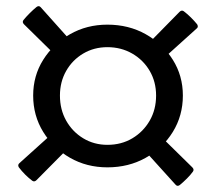

<svg xmlns="http://www.w3.org/2000/svg" viewBox="-20 -660 710 631"><path d="M333 -110Q265 -110 210 -141.5Q155 -173 122 -226.5Q89 -280 89 -346Q89 -411 122 -463.5Q155 -516 210 -547.5Q265 -579 333 -579Q403 -579 459 -547.5Q515 -516 548 -463.5Q581 -411 581 -346Q581 -280 548 -226.5Q515 -173 459 -141.5Q403 -110 333 -110ZM333 -184Q379 -184 415 -205.5Q451 -227 472 -263.5Q493 -300 493 -346Q493 -391 472 -427Q451 -463 414.5 -484Q378 -505 333 -505Q289 -505 253.5 -484Q218 -463 197.5 -427Q177 -391 177 -346Q177 -300 197.5 -263.5Q218 -227 253.5 -205.5Q289 -184 333 -184ZM100 -68Q93 -61 86 -66Q74 -75 62.5 -86.5Q51 -98 42 -110Q37 -118 44 -124L165 -233L213 -182ZM612 -110Q619 -103 614 -96Q606 -85 594.5 -73.5Q583 -62 571 -52Q563 -46 557 -53L444 -178L497 -223ZM570 -621Q577 -628 584 -623Q596 -614 607.5 -602.5Q619 -591 628 -580Q633 -571 626 -566L504 -456L456 -505ZM59 -580Q52 -587 57 -594Q66 -605 77.5 -616.5Q89 -628 100 -637Q108 -643 114 -636L224 -513L174 -467Z"/></svg>

Font: Hahmlet Medium
Style: Regular
Weight: 500
Version: Version 1.002